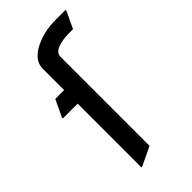

<svg xmlns="http://www.w3.org/2000/svg" viewBox="-239 -810 892 892"><g transform="rotate(-45 207.5 -363.5)"><path d="M122.1 19.5V-399.4H24.4V-404.3L64 -488.3H122.1V-627.4Q122.1 -692.9 213.4 -728Q262.7 -747.1 324.7 -747.1Q324.7 -747.1 390.6 -747.1V-742.2L351.6 -659.2H324.7Q280.8 -659.2 250.2 -647Q219.7 -634.8 219.7 -610.4V-24.4L127 19.5Z"/></g></svg>

Font: Nova Flat
Style: Book
Weight: 400
Version: Version 2.000